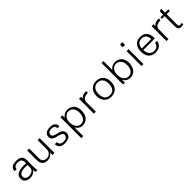

<svg xmlns="http://www.w3.org/2000/svg" viewBox="444 -2542 4562 4562"><g transform="rotate(-45 2724.5 -261.0)"><path d="M417 -176C416 -91 353 -40 254 -40C181 -40 136 -79 136 -143C136 -219 212 -255 344 -255C368 -255 389 -254 417 -251ZM67 -140C67 -46 132 13 247 13C323 13 371 -11 421 -72C423 -49 425 -29 433 0H500C490 -26 482 -87 484 -182L487 -337C490 -460 426 -513 291 -513C161 -513 95 -462 95 -365H164C164 -426 208 -460 290 -460C376 -460 418 -423 418 -349L417 -303C394 -305 359 -308 334 -308C159 -309 67 -250 67 -140Z M1070 -500H1003V-185C1003 -105 934 -39 853 -39C768 -39 719 -86 719 -172V-500H653V-174C653 -54 714 11 834 11C911 11 970 -26 1003 -86V0H1070Z M1224 -144C1224 -37 1295 13 1408 13C1525 13 1613 -32 1613 -138C1613 -229 1536 -261 1445 -281L1421 -286C1336 -306 1307 -332 1307 -375C1307 -432 1357 -462 1427 -462C1500 -462 1536 -430 1536 -366H1603C1603 -471 1539 -512 1428 -512C1293 -512 1238 -453 1238 -370C1238 -303 1275 -260 1391 -233L1420 -227C1495 -210 1546 -186 1546 -130C1546 -71 1488 -37 1415 -37C1337 -37 1293 -74 1293 -144Z M1836 -262C1836 -391 1913 -467 1999 -467C2097 -467 2169 -394 2169 -262C2169 -114 2102 -39 1999 -39C1904 -39 1836 -131 1836 -262ZM1836 -95C1874 -25 1934 12 2010 12C2146 12 2239 -89 2239 -266C2239 -421 2143 -513 2009 -513C1936 -513 1871 -479 1836 -419V-421C1836 -437 1836 -487 1835 -500H1767C1769 -474 1770 -447 1770 -421V200H1836Z M2459 -437V-500H2393V0H2459V-310C2459 -403 2520 -450 2641 -450V-510C2551 -510 2498 -490 2463 -442Z M2732 -250C2732 -89 2825 11 2976 11C3127 11 3218 -89 3218 -250C3218 -411 3127 -511 2976 -511C2825 -511 2732 -411 2732 -250ZM2801 -250C2801 -388 2867 -461 2975 -461C3084 -461 3148 -387 3148 -250C3148 -112 3083 -39 2975 -39C2867 -39 2801 -112 2801 -250Z M3436 -262C3436 -391 3513 -467 3599 -467C3697 -467 3769 -394 3769 -262C3769 -114 3702 -39 3599 -39C3504 -39 3436 -131 3436 -262ZM3436 -95C3474 -25 3534 12 3610 12C3746 12 3839 -89 3839 -266C3839 -421 3743 -513 3609 -513C3536 -513 3471 -479 3436 -419V-722H3372V0H3436Z M4059 0V-500H3993V0ZM3993 -630H4071V-722H3993Z M4224 -251C4224 -98 4299 13 4458 13C4582 13 4659 -53 4680 -160H4609C4597 -85 4547 -37 4465 -37C4355 -37 4294 -122 4294 -239H4679V-282C4679 -423 4597 -512 4456 -512C4303 -512 4224 -408 4224 -251ZM4294 -289C4294 -400 4361 -462 4457 -462C4569 -462 4609 -378 4609 -289Z M4899 -437V-500H4833V0H4899V-310C4899 -403 4960 -450 5081 -450V-510C4991 -510 4938 -490 4903 -442Z M5219 -450V-113C5219 -31 5244 11 5317 11C5342 11 5371 8 5396 0V-49C5376 -43 5355 -40 5336 -40C5298 -40 5286 -66 5286 -110V-450H5396V-500H5286V-636L5219 -609V-500H5129V-450Z"/></g></svg>

Font: Perun Light
Style: Regular
Weight: 300
Foundry: Copyright (c) Stefan Peev, Context Ltd, 2016
Version: Version 1.089